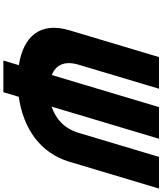

<svg xmlns="http://www.w3.org/2000/svg" viewBox="68 -933 964 1140"><g transform="rotate(90 550.0 -363.0)"><path d="M1099.6 -825H911.6L768.9 -348C742.2 -258.8 682.3 -210.6 613.2 -187.6L803.9 -825H615.9L425.4 -188.1C369.7 -211.3 337.8 -259.5 364.3 -348L507 -825H319L159.8 -293C108.4 -121 194.1 -20.1 366.9 7.3L339.5 99H527.5L554.8 7.6C744 -19.4 888.8 -120.4 940.4 -293Z"/></g></svg>

Font: Hussar
Style: BdSuprExtOblThree
Weight: 700
Foundry: Cannot Into Space Fonts
Version: Version 2.00